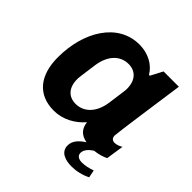

<svg xmlns="http://www.w3.org/2000/svg" viewBox="-175 -663 949 949"><g transform="rotate(45 299.0 -189.0)"><path d="M483 93C464 93 444 86 444 64C444 41 464 22 484 9C512 6 539 -2 556 -11L570 -104C560 -97 542 -90 528 -90C512 -90 503 -100 503 -117C503 -132 544 -421 557 -511H450L417 -448H411C385 -493 333 -521 272 -521C122 -521 31 -371 31 -191C31 -66 91 10 203 10C266 10 321 -21 360 -66C364 -27 385 -2 428 6C399 25 373 48 373 83C373 129 417 143 460 143C493 143 529 135 560 119L552 79C530 87 507 93 483 93ZM369 -211C357 -130 310 -90 256 -90C208 -90 175 -121 175 -183C175 -192 176 -201 189 -294C201 -375 247 -415 302 -415C349 -415 383 -384 383 -322C383 -313 382 -304 369 -211Z"/></g></svg>

Font: Chivo
Style: Bold Italic
Weight: 700
Italic angle: -8°
Designer: Hector Gatti
Foundry: Omnibus-Type
Version: Version 1.003;PS 001.003;hotconv 1.0.70;makeotf.lib2.5.58329